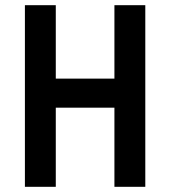

<svg xmlns="http://www.w3.org/2000/svg" viewBox="-20 -720 656 740"><path d="M76 0V-700H195V-417H421V-700H540V0H421V-305H195V0Z"/></svg>

Font: Overpass Mono Light
Style: Regular
Weight: 300
Monospace: yes
Designer: Delve Withrington, Dave Bailey
Foundry: Delve Fonts LLC
Version: Version 4.000